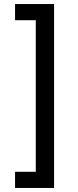

<svg xmlns="http://www.w3.org/2000/svg" viewBox="-20 -820 386 950"><path d="M247.5 110H54.5V30H157V-720H54.5V-800H247.5Z"/></svg>

Font: Geologica Thin Roman
Style: Regular
Weight: 400
Version: Version 1.010;gftools[0.9.28]